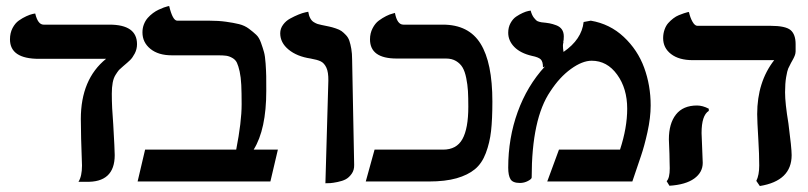

<svg xmlns="http://www.w3.org/2000/svg" viewBox="-20 -604 2690 639"><path d="M352.1 -292Q352.1 -247.1 356.9 -189.9Q361.8 -104.5 361.8 -87.9Q361.8 4.4 265.1 1H241.2Q252.9 -17.6 252.9 -53.2Q252.9 -61.5 250 -142.1Q250 -153.8 249.5 -175.8Q249 -197.8 249 -208Q249 -340.3 333 -408.2H109.9Q13.2 -408.2 13.2 -473.1Q13.2 -494.1 21.7 -510.5Q30.3 -526.9 42.7 -535.6Q55.2 -544.4 67.6 -550Q80.1 -555.7 88.9 -557.6L97.2 -559.1Q106 -522 125 -522H344.2Q436 -522 436 -457Q436 -440.4 428.5 -426Q420.9 -411.6 413.1 -404.1Q405.3 -396.5 390.1 -383.8Q381.3 -376.5 376 -371.1Q371.1 -365.2 364.5 -354.7Q357.9 -344.2 355 -328.6Q352.1 -313 352.1 -292Z M675.8 -535.2Q707 -535.2 731.9 -531.7Q756.8 -528.3 775.6 -523.7Q794.4 -519 808.6 -508.3Q822.8 -497.6 832.5 -488.5Q842.3 -479.5 848.6 -461.7Q855 -443.8 858.6 -430.7Q862.3 -417.5 864 -392.6Q865.7 -367.7 866 -350.6Q866.2 -333.5 866.2 -301.8Q866.2 -173.3 824.2 -106H904.8L879.9 0H438L462.9 -106H766.1Q784.2 -198.7 784.2 -256.8Q784.2 -295.4 783 -321.3Q781.7 -347.2 777.6 -366Q773.4 -384.8 768.6 -395Q763.7 -405.3 753.4 -411.1Q743.2 -417 732.9 -418.5Q722.7 -419.9 705.1 -419.9H551.8Q506.8 -419.9 480.5 -441.4Q454.1 -462.9 454.1 -496.1Q454.1 -510.7 459 -523.2Q463.9 -535.6 471.7 -544.4Q479.5 -553.2 489 -560.3Q498.5 -567.4 508.1 -571.8Q517.6 -576.2 525.4 -579.1Q533.2 -582 538.1 -583L543 -584Q554.7 -535.2 569.8 -535.2Z M1063 5.9 1072.8 -335.9Q1073.2 -363.8 1066.2 -378.9Q1059.1 -394 1047.6 -399.7Q1036.1 -405.3 1013.7 -409.2Q968.3 -416 940.4 -439Q912.6 -461.9 912.6 -493.2Q912.6 -508.8 922.1 -521.7Q931.6 -534.7 945.6 -542.2Q959.5 -549.8 973.1 -555.4Q986.8 -561 996.6 -563L1005.9 -564.9Q1007.8 -552.2 1012.5 -543.5Q1017.1 -534.7 1024.4 -530.3Q1031.7 -525.9 1036.9 -524.2Q1042 -522.5 1049.8 -521Q1067.9 -517.6 1075.7 -515.6Q1085 -513.7 1097.4 -509.5Q1109.9 -505.4 1116.7 -500.5Q1123.5 -495.6 1131.3 -487.3Q1139.2 -479 1142.8 -468Q1146.5 -457 1149.2 -441.4Q1151.9 -425.8 1151.9 -405.8Q1152.8 -346.7 1155.3 -229.7Q1157.7 -112.8 1158.7 -55.2Q1159.2 -38.1 1150.4 -25.6Q1141.6 -13.2 1130.6 -7.3Q1119.6 -1.5 1103.5 1.7Q1087.4 4.9 1079.6 5.4Q1071.8 5.9 1063 5.9Z M1538.6 -249Q1538.6 -279.8 1537.4 -301Q1536.1 -322.3 1531.7 -344.2Q1527.3 -366.2 1519.5 -379.4Q1511.7 -392.6 1497.8 -400.9Q1483.9 -409.2 1464.4 -409.2H1300.3Q1211.4 -409.2 1211.4 -473.1Q1211.4 -493.2 1220 -509.8Q1228.5 -526.4 1240.7 -535.4Q1252.9 -544.4 1265.1 -550.5Q1277.3 -556.6 1286.1 -558.6L1294.4 -561Q1301.8 -522 1322.3 -522H1453.6Q1540 -522 1579.3 -458.7Q1618.7 -395.5 1618.7 -266.1Q1618.7 -207 1614.3 -168Q1609.9 -128.9 1596.9 -94.5Q1584 -60.1 1560.5 -40.8Q1537.1 -21.5 1499.5 -10.7Q1461.9 0 1407.2 0H1197.3L1226.6 -106H1454.6Q1499.5 -106 1519 -141.1Q1538.6 -176.3 1538.6 -249Z M1922.4 -530.8 1946.3 -535.2Q2009.8 -524.4 2055.9 -481.2Q2102.1 -438 2123.8 -378.9Q2145.5 -319.8 2145.5 -252.9Q2145.5 -212.4 2134.8 -164.1Q2124.5 -117.7 2113.3 -85L2084.5 0H1801.3L1840.3 -106H2043.5Q2067.4 -178.7 2067.4 -242.2Q2067.4 -309.6 2033.9 -355.7Q2000.5 -401.9 1949.2 -401.9Q1918 -401.9 1880.1 -374.5Q1842.3 -347.2 1811.5 -299.8Q1749.5 -209 1749.5 -13.2Q1749.5 -8.3 1737.1 -1.7Q1724.6 4.9 1710.4 4.9Q1686.5 4.9 1679 -7.6Q1671.4 -20 1671.4 -45.9Q1671.4 -144.5 1702.9 -231.4Q1734.4 -318.4 1793.5 -382.8L1787.1 -379.9Q1787.1 -398.9 1779.8 -406.2Q1772.5 -413.6 1750.5 -418Q1712.4 -426.8 1691.9 -447.5Q1671.4 -468.3 1671.4 -495.1Q1671.4 -513.2 1679.2 -527.3Q1687 -541.5 1698 -548.8Q1709 -556.2 1719.7 -561Q1730.5 -565.9 1738.3 -567.4L1746.1 -568.8Q1750 -553.7 1757.1 -544.7Q1764.2 -535.6 1769.3 -533.4Q1774.4 -531.2 1782.2 -529.8Q1798.3 -528.3 1808.8 -526.4Q1819.3 -524.4 1831.5 -519.8Q1843.8 -515.1 1850.1 -505.9Q1856.4 -496.6 1856.4 -482.9Q1856.4 -469.7 1854.5 -463.9L1855.5 -464.8Q1853.5 -457 1853.5 -452.1Q1853.5 -442.9 1855.5 -431.2Q1916 -472.7 1922.4 -530.8Z M2314.9 -161.1Q2314.9 -150.9 2316.9 -110.8Q2318.8 -70.8 2318.8 -62Q2318.8 -30.3 2290.5 -9.8Q2262.2 10.7 2208 14.2L2198.7 -1Q2209 -11.2 2209 -43.9Q2209 -46.9 2208.5 -63.7Q2208 -80.6 2208 -91.8Q2206.1 -127.9 2206.1 -140.1Q2206.1 -192.9 2229.7 -222.9Q2253.4 -252.9 2299.8 -252.9Q2318.4 -252.9 2338.9 -242.2V-234.9Q2314.9 -220.2 2314.9 -161.1ZM2592.8 -296.9Q2592.8 -260.3 2604 -192.9Q2614.7 -111.3 2614.7 -87.9Q2614.7 -2 2508.8 15.1L2497.1 -2Q2506.8 -21 2506.8 -53.2Q2506.8 -89.8 2503.9 -138.2Q2500 -202.6 2500 -224.1Q2500 -331.1 2556.6 -403.8H2285.6Q2239.7 -403.8 2213.4 -424.1Q2187 -444.3 2187 -477.1Q2187 -492.2 2191.7 -505.4Q2196.3 -518.6 2203.9 -527.1Q2211.4 -535.6 2220.7 -542.7Q2230 -549.8 2239.3 -553.5Q2248.5 -557.1 2256.1 -559.8Q2263.7 -562.5 2268.6 -563.5L2272.9 -564Q2276.9 -545.4 2284.7 -531.7Q2292.5 -518.1 2300.8 -518.1H2543.9Q2594.2 -518.1 2611.1 -503.9Q2627.9 -489.7 2627.9 -457V-433.1Q2627.9 -429.7 2627.2 -426.5Q2626.5 -423.3 2625.7 -420.7Q2625 -418 2623 -414.1L2620.1 -408.2Q2619.1 -406.2 2616.5 -401.6Q2613.8 -397 2612.8 -395Q2606.4 -383.3 2603.3 -376Q2600.1 -368.7 2596.4 -347.4Q2592.8 -326.2 2592.8 -296.9Z"/></svg>

Font: Linux Libertine G
Style: Bold
Weight: 700
Designer: Philipp H. Poll
Foundry: Philipp H. Poll
Version: Version 5.0.3